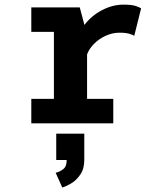

<svg xmlns="http://www.w3.org/2000/svg" viewBox="-20 -532 690 828"><path d="M115 0V-105.5H212.5V-394.5H115V-500H324L344 -424.5Q374.5 -464.5 420 -488.2Q465.5 -512 512.5 -512Q549 -512 566.5 -505.8Q584 -499.5 588.5 -496L559 -377.5Q555 -381 539 -386Q523 -391 495.5 -391Q465 -391 436.2 -378Q407.5 -365 386 -343.5Q364.5 -322 355.5 -297.5V-105.5H468.5V0ZM222.5 158V44.5H343.5V158Q343.5 196 326.2 221Q309 246 286.5 259.2Q264 272.5 248.5 276.5L220 213Q236.5 209.5 252.2 197.8Q268 186 267.5 158Z"/></svg>

Font: Trispace SemiBold
Style: Regular
Weight: 600
Designer: Tyler Finck
Foundry: Etcetera Type Company
Version: Version 1.210; ttfautohint (v1.8.3)